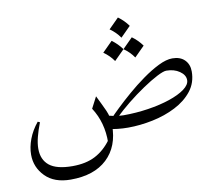

<svg xmlns="http://www.w3.org/2000/svg" viewBox="-72 -534 899 796"><g transform="rotate(-10 377.5 -136.0)"><path d="M425.8 -46.4 436 7.3Q412.6 7.3 391.6 4.9Q370.6 2.4 361.3 0L352.5 -59.6Q364.7 -54.7 386 -50.5Q407.2 -46.4 425.8 -46.4ZM326.7 -143.6Q345.2 -106.4 358.4 -77.4Q371.6 -48.3 371.6 -14.2Q371.6 75.7 317.1 127Q262.7 178.2 164.1 178.2Q95.2 178.2 57.4 139.9Q19.5 101.6 19.5 48.3Q19.5 16.6 32.2 -17.1Q44.9 -50.8 70.3 -82L79.1 -78.1Q66.9 -46.9 60.1 -20Q53.2 6.8 53.2 29.3Q53.2 75.2 83.7 99.9Q114.3 124.5 181.2 124.5Q237.8 124.5 277.1 104Q316.4 83.5 345.2 43.9L342.8 53.7Q344.2 -30.3 301.8 -95.7ZM665 -243.7Q698.2 -243.7 716.8 -225.1Q735.4 -206.5 735.4 -176.3Q735.4 -129.4 708.3 -94.7Q681.2 -60.1 636.7 -37.4Q592.3 -14.6 539.3 -3.7Q486.3 7.3 435.1 7.3L424.8 -46.4Q478.5 -46.4 529.5 -54.2Q580.6 -62 621.3 -75.7Q662.1 -89.4 686.3 -107.2Q710.4 -125 710.4 -144.5Q710.4 -166 687.5 -181.9Q664.6 -197.8 631.8 -197.8Q619.6 -197.8 592 -183.6Q564.5 -169.4 529.8 -146Q495.1 -122.6 460.9 -95.2Q426.8 -67.9 400.9 -41.5L375.5 -43Q387.7 -56.2 412.6 -80.1Q437.5 -104 470 -132.1Q502.4 -160.2 537.8 -185.5Q573.2 -210.9 606.4 -227.3Q639.6 -243.7 665 -243.7ZM472.7 -449.7Q497.1 -432.1 515.1 -407.2L472.7 -364.7Q456.1 -389.2 430.2 -407.2ZM430.2 -358.9Q454.6 -341.3 472.7 -316.4L430.2 -273.9Q413.6 -298.3 387.7 -316.4ZM515.1 -358.9Q539.6 -341.3 557.6 -316.4L515.1 -273.9Q498.5 -298.3 472.7 -316.4Z"/></g></svg>

Font: Lateef ExtraLight
Style: Regular
Weight: 200
Designer: SIL International
Foundry: SIL International
Version: Version 4.200